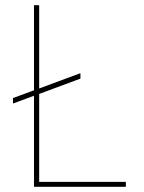

<svg xmlns="http://www.w3.org/2000/svg" viewBox="-20 -720 555 740"><path d="M30 -321 111 -351V0H465V-19H131V-358L290 -417V-438L131 -379V-700H111V-372L30 -342Z"/></svg>

Font: Fixel Text Thin
Style: Regular
Weight: 100
Width: 4
Designer: AlfaBravo + MacPaw
Foundry: Kyrylo Tkachov, Marchela Mozhyna, Serhii Makarenko, Maria Weinstein, Zakhar Kryvoshyya
Version: Version 1.211